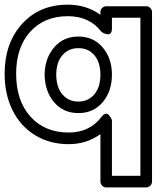

<svg xmlns="http://www.w3.org/2000/svg" viewBox="-20 -591 726 830"><path d="M0 -272Q0 -404.3 75.2 -487.5Q150.4 -570.8 272.9 -570.8Q354 -570.8 414.1 -526.9V-539.1Q414.1 -549.8 421.9 -556.9Q429.7 -564 439 -564H611.8Q622.6 -564 629.9 -556.2Q637.2 -548.3 637.2 -539.1V193.8Q637.2 204.6 629.2 211.9Q621.1 219.2 611.8 219.2H439Q428.2 219.2 421.1 211.2Q414.1 203.1 414.1 193.8V-11.2Q354.5 32.2 276.9 32.2Q194.8 32.2 131.6 -6.6Q68.4 -45.4 34.2 -114.5Q0 -183.6 0 -272ZM49.8 -272Q49.8 -155.8 111.6 -86.9Q173.3 -18.1 276.9 -18.1Q367.7 -18.1 418.9 -85.9Q426.8 -96.2 434.3 -98.6Q441.9 -101.1 447 -96.7Q452.1 -92.3 456.1 -86.7Q460 -81.1 461.9 -76.2L463.9 -70.8V168.9H586.9V-514.2H463.9V-467.8Q463.9 -455.1 459.2 -448.7Q454.6 -442.4 448 -442.6Q441.4 -442.9 434.8 -445.1Q428.2 -447.3 423.8 -450.2L418.9 -453.1Q367.7 -521 272.9 -521Q171.9 -521 110.8 -453.9Q49.8 -386.7 49.8 -272ZM172.9 -268.1Q173.8 -338.9 213.9 -386Q253.9 -433.1 318.8 -433.1Q383.8 -433.1 423.8 -386Q463.9 -338.9 463.9 -268.1Q463.9 -196.8 424.1 -149.4Q384.3 -102.1 318.8 -102.1Q253.4 -102.1 213.6 -149.4Q173.8 -196.8 172.9 -268.1ZM223.1 -268.1Q223.6 -213.4 250 -182.6Q276.4 -151.9 318.8 -151.9Q361.3 -151.9 387.7 -183.1Q414.1 -214.4 414.1 -268.1Q414.1 -321.8 387.9 -352.3Q361.8 -382.8 318.8 -382.8Q275.9 -382.8 249.8 -352.5Q223.6 -322.3 223.1 -268.1Z"/></svg>

Font: Trueno Bold Outline
Style: Regular
Weight: 700
Width: 6
Designer: Julieta Ulanovsky
Foundry: Julieta Ulanovsky
Version: Version 3.001b | FøM Fix